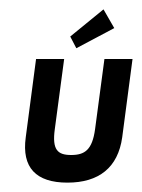

<svg xmlns="http://www.w3.org/2000/svg" viewBox="-20 -386 303 410"><path d="M203 -260 183 -110C177 -66 161 -55 132 -55C103 -55 91 -66 97 -110L117 -260H57L35 -93C26 -28 57 4 124 4C191 4 232 -28 241 -93L263 -260ZM130 -308 143 -283 224 -326 201 -366Z"/></svg>

Font: Hussar Tani
Style: DwaKurs
Weight: 700
Foundry: Cannot Into Space Fonts
Version: Version 0.92